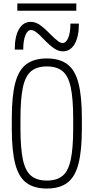

<svg xmlns="http://www.w3.org/2000/svg" viewBox="-20 -1077 540 1107"><path d="M250 10Q176 10 131.5 -23.5Q87 -57 67.5 -133Q48 -209 48 -335V-395Q48 -522 67.5 -597.5Q87 -673 131.5 -706.5Q176 -740 250 -740Q324 -740 368.5 -706.5Q413 -673 432.5 -597.5Q452 -522 452 -395V-335Q452 -209 432.5 -133Q413 -57 368.5 -23.5Q324 10 250 10ZM250 -36Q308 -36 341 -63.5Q374 -91 388 -157Q402 -223 402 -337V-393Q402 -507 388 -573Q374 -639 341 -666.5Q308 -694 250 -694Q193 -694 159.5 -666.5Q126 -639 112 -573Q98 -507 98 -393V-337Q98 -223 112 -157Q126 -91 159.5 -63.5Q193 -36 250 -36ZM342 -781Q318 -781 293.5 -797Q269 -813 230 -853Q204 -881 187.5 -892.5Q171 -904 159 -904Q139 -904 126.5 -874Q114 -844 114 -791H65Q65 -867 89.5 -909Q114 -951 158 -951Q182 -951 206.5 -935.5Q231 -920 270 -880Q297 -853 313 -841Q329 -829 341 -829Q361 -829 373.5 -859Q386 -889 386 -941H435Q435 -866 410.5 -823.5Q386 -781 342 -781ZM80 -1015V-1057H420V-1015Z"/></svg>

Font: M PLUS 1 Code Light
Style: Regular
Weight: 300
Designer: Coji Morishita
Foundry: UNDERFOREST DESIGN
Version: Version 1.002